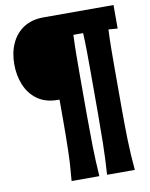

<svg xmlns="http://www.w3.org/2000/svg" viewBox="-96 -783 806 1029"><g transform="rotate(-10 307.0 -268.0)"><path d="M209 177Q217.5 88.5 219.2 8.8Q221 -71 221 -152V-264H213Q145.5 -264 101.5 -295.8Q57.5 -327.5 36.2 -379.5Q15 -431.5 15 -492Q15 -556 38 -606Q61 -656 105.2 -684.5Q149.5 -713 213 -713H594V-585Q570 -587.5 544.5 -589Q542 -536.5 541.5 -486Q541 -435.5 541 -384V-152Q541 -71 543 8.8Q545 88.5 553 177H402Q408 88.5 409.5 8.8Q411 -71 411 -152V-384Q411 -436.5 410.5 -488Q410 -539.5 407.5 -593Q397.5 -593 386 -593H354.5Q352 -539.5 351.5 -488Q351 -436.5 351 -384V-152Q351 -71 352.5 8.8Q354 88.5 360 177Z"/></g></svg>

Font: Commissioner Flair Black
Style: Regular
Weight: 900
Designer: Kostas Bartsokas
Foundry: Kostas Bartsokas
Version: Version 1.000; ttfautohint (v1.8.3)